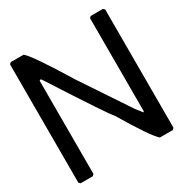

<svg xmlns="http://www.w3.org/2000/svg" viewBox="-154 -789 864 901"><g transform="rotate(-30 278.0 -339.0)"><path d="M26.4 -667H96.7Q128.9 -640.6 249 -444.3L420.9 -186.5L448.2 -151.4L452.1 -155.3V-659.2L460 -667H526.4L534.2 -659.2V-18.6L526.4 -10.7H456.1Q420.9 -41 323.2 -206.1Q309.6 -215.8 112.3 -522.5L108.4 -526.4H103.5L100.6 -522.5V-18.6L92.8 -10.7H26.4L18.6 -18.6V-659.2Z"/></g></svg>

Font: Dehalvi Khush Khat
Style: Regular
Weight: 400
Version: Version 002.500